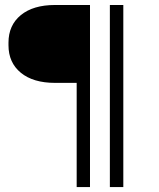

<svg xmlns="http://www.w3.org/2000/svg" viewBox="-20 -754 639 774"><path d="M342.8 0H289.1V-419.9H202.1Q113.8 -419.9 64 -460.7Q14.2 -501.5 14.2 -571.8V-582Q14.2 -652.3 64 -693.1Q113.8 -733.9 202.1 -733.9H342.8ZM477.1 0H422.9V-733.9H477.1Z"/></svg>

Font: Sora ExtraLight
Style: Regular
Weight: 200
Designer: Jonathan Barnbrook, Julián Moncada
Foundry: Barnbrook Fonts
Version: Version 2.000